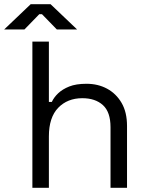

<svg xmlns="http://www.w3.org/2000/svg" viewBox="-72 -899 705 919"><path d="M83 0V-700H162V-411H176Q186 -433 206.5 -452.5Q227 -472 259.5 -485Q292 -498 342 -498Q397 -498 440.5 -474.5Q484 -451 510 -406.5Q536 -362 536 -296V0H457V-290Q457 -363 420.5 -396Q384 -429 322 -429Q251 -429 206.5 -383Q162 -337 162 -246V0ZM-52 -758 75 -879H170L297 -758H200L129 -831H116L45 -758Z"/></svg>

Font: Space Grotesk Light
Style: Regular
Weight: 400
Version: Version 2.000